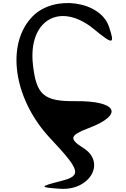

<svg xmlns="http://www.w3.org/2000/svg" viewBox="-20 -845 818 1247"><path d="M194 -424C161 -715 371 -837 591 -655C715 -553 727 -555 688 -671C632 -839 334 -881 194 -741C15 -562 66 -203 306 53C505 265 512 296 375 331C234 367 234 372 371 381C565 394 670 209 521 116C427 57 432 34 556 -13C787 -101 742 -191 468 -188C265 -186 216 -228 194 -424Z"/></svg>

Font: Venom Sans
Style: Regular
Weight: 400
Version: Version 1.001